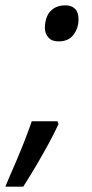

<svg xmlns="http://www.w3.org/2000/svg" viewBox="-69 -570 345 719"><path d="M18 129H-49C-38 102 -26 74 -13 45C-1 16 11 -12 22 -40C33 -68 42 -93 50 -116H146L150 -105C139 -82 127 -57 112 -30C97 -3 82 24 66 51C50 78 34 104 18 129ZM151 -415C134 -415 122 -419 113 -429C104 -438 99 -450 99 -466C99 -481 102 -495 107 -508C112 -521 121 -531 133 -539C144 -546 159 -550 176 -550C191 -550 203 -546 212 -537C221 -528 225 -515 225 -497C225 -476 219 -457 207 -441C195 -424 176 -415 151 -415Z"/></svg>

Font: NameLogos Sans
Style: Italic
Weight: 500
Version: Version 0.1